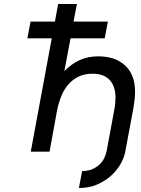

<svg xmlns="http://www.w3.org/2000/svg" viewBox="-20 -759 706 961"><path d="M239 -567H117L133 -651H255L271 -739H365L348 -651H520L504 -567H333L302 -403Q337 -439 378.5 -458Q420 -477 472 -477Q557 -477 606.5 -431Q656 -385 656 -300Q656 -265 647 -214L607 0Q602 28 584.5 60Q567 92 537.5 119Q508 146 467.5 164Q427 182 375 182L391 97Q423 97 445 86.5Q467 76 481.5 61Q496 46 503.5 28.5Q511 11 514 -4L551 -204Q555 -224 556.5 -240.5Q558 -257 558 -271Q558 -327 529 -358.5Q500 -390 443 -390Q402 -390 372 -375Q342 -360 320.5 -334.5Q299 -309 286 -276Q273 -243 266 -208L228 0H134Z"/></svg>

Font: Involve Medium Oblique
Style: Italic
Weight: 500
Italic angle: -10.5°
Designer: Stefan Peev
Foundry: Context Ltd.
Version: Version 1.001